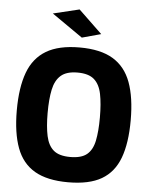

<svg xmlns="http://www.w3.org/2000/svg" viewBox="-60 -938 784 999"><g transform="rotate(5 332.5 -438.5)"><path d="M333 12Q224 12 158.5 -26Q93 -64 64 -142Q35 -220 35 -338Q35 -457 64 -535.5Q93 -614 158.5 -653Q224 -692 333 -692Q442 -692 507 -653Q572 -614 601 -535.5Q630 -457 630 -338Q630 -218 601 -140.5Q572 -63 507.5 -25.5Q443 12 333 12ZM333 -120Q391 -120 420 -144Q449 -168 459 -217Q469 -266 469 -338Q469 -410 459 -460Q449 -510 420 -535.5Q391 -561 333 -561Q276 -561 246.5 -535.5Q217 -510 206.5 -460.5Q196 -411 196 -338Q196 -267 206.5 -218Q217 -169 246 -144.5Q275 -120 333 -120ZM339 -744 178 -856 315 -889 438 -771Z"/></g></svg>

Font: Cairo ExtraBold
Style: Regular
Weight: 800
Designer: Mohamed Gaber, Accademia di Belle Arti di Urbino
Foundry: Kief Type Foundry, Accademia di Belle Arti di Urbino
Version: Version 3.117